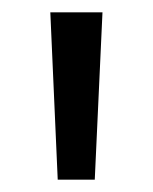

<svg xmlns="http://www.w3.org/2000/svg" viewBox="-20 -720 248 311"><path d="M73.5 -429 61.5 -700H146L133.5 -429Z"/></svg>

Font: Overpass Light
Style: Regular
Weight: 300
Designer: Delve Withrington, Dave Bailey, Thomas Jockin
Foundry: Delve Fonts LLC
Version: Version 4.000; ttfautohint (v1.8.3)